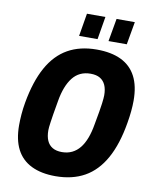

<svg xmlns="http://www.w3.org/2000/svg" viewBox="-96 -951 826 1035"><g transform="rotate(10 317.0 -434.0)"><path d="M279 12Q201 12 147 -14.5Q93 -41 66 -93.5Q39 -146 39 -225Q39 -253 41.5 -284.5Q44 -316 50 -350Q71 -469 114 -546.5Q157 -624 223.5 -661.5Q290 -699 381 -699Q461 -699 515 -673Q569 -647 596.5 -594.5Q624 -542 624 -462Q624 -435 621 -403.5Q618 -372 612 -338Q592 -219 548.5 -141Q505 -63 438 -25.5Q371 12 279 12ZM291 -122Q322 -122 346.5 -134Q371 -146 389 -168.5Q407 -191 419.5 -224Q432 -257 439 -299Q447 -343 452 -371.5Q457 -400 459 -417Q461 -434 462 -444.5Q463 -455 463 -463Q463 -496 453 -518.5Q443 -541 423 -553Q403 -565 371 -565Q340 -565 315.5 -553.5Q291 -542 273 -519Q255 -496 242.5 -463.5Q230 -431 223 -389Q215 -345 210.5 -316.5Q206 -288 203.5 -270.5Q201 -253 200 -243Q199 -233 199 -225Q199 -192 209 -169Q219 -146 239.5 -134Q260 -122 291 -122ZM274 -755 295 -880H396L375 -755ZM435 -755 457 -880H557L535 -755Z"/></g></svg>

Font: Archivo Condensed ExtraBold
Style: Italic
Weight: 800
Width: 3
Italic angle: -10°
Designer: Hector Gatti
Foundry: Omnibus-Type
Version: Version 2.001